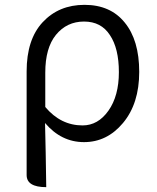

<svg xmlns="http://www.w3.org/2000/svg" viewBox="-20 -574 649 793"><path d="M171 199Q90 199 90 149V-279Q90 -411 156 -482Q223 -554 329 -554Q436 -554 495 -481Q555 -408 555 -277Q555 -146 488 -66Q422 13 327 13Q233 13 166 -66Q169 48 171 199ZM321 -56Q385 -56 428 -117Q471 -178 471 -276Q471 -374 434 -429Q398 -485 327 -485Q256 -485 211 -430Q167 -376 167 -274V-132Q231 -56 321 -56Z"/></svg>

Font: Swei Half Moon CJK TC
Style: DemiLight
Weight: 350
Version: Version 2.125